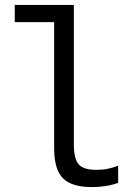

<svg xmlns="http://www.w3.org/2000/svg" viewBox="-20 -750 540 780"><path d="M353 10Q271 10 235.5 -26Q200 -62 200 -147V-660H40V-730H280V-164Q280 -105 299.5 -82.5Q319 -60 371 -60Q397 -60 418.5 -64.5Q440 -69 460 -77V-7Q434 2 407.5 6Q381 10 353 10Z"/></svg>

Font: M PLUS Code Latin
Style: Regular
Weight: 400
Designer: Coji Morishita
Foundry: UNDERFOREST DESIGN
Version: Version 1.002; ttfautohint (v1.8.3)